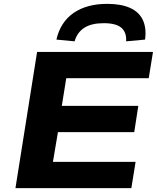

<svg xmlns="http://www.w3.org/2000/svg" viewBox="-20 -974 812 994"><path d="M60 0 172 -705H772L750 -569H323L300 -426H696L675 -290H280L254 -136H682L660 0ZM366 -760 272 -769Q293 -860 361 -907Q429 -954 535 -954Q607 -954 653.5 -933Q700 -912 719.5 -870.5Q739 -829 731 -769L633 -760Q636 -806 608.5 -830Q581 -854 517 -854Q454 -854 417 -830.5Q380 -807 366 -760Z"/></svg>

Font: Nunito Sans 10pt Expanded ExtraBold
Style: Italic
Weight: 800
Width: 7
Italic angle: -9°
Designer: Vernon Adams
Foundry: Vernon Adams
Version: Version 3.101;gftools[0.9.27]